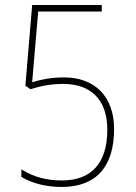

<svg xmlns="http://www.w3.org/2000/svg" viewBox="-20 -734 540 764"><path d="M225 10C365 10 434 -73 434 -221C434 -351 356 -426 235 -426C182 -426 141 -417 108 -407L132 -688H385V-714H108L81 -393L101 -379C147 -393 182 -400 232 -400C337 -400 407 -342 407 -218C407 -80 339 -16 227 -16C164 -16 116 -29 65 -60V-30C110 -3 168 10 225 10Z"/></svg>

Font: Noto Sans Gurmukhi SemiCondensed Thin
Style: Regular
Weight: 100
Width: 4
Designer: Jelle Bosma - Monotype Design Team
Foundry: Monotype Imaging Inc.
Version: Version 2.004